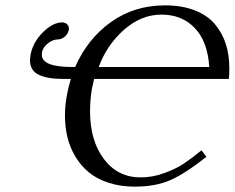

<svg xmlns="http://www.w3.org/2000/svg" viewBox="-20 -678 868 710"><path d="M753.9 -430.2Q748 -524.4 700.4 -574.2Q652.8 -624 577.1 -624Q501.5 -624 437.7 -567.1Q374 -510.3 345.2 -430.2H368.2ZM725.1 -122.1 743.2 -98.1Q668 -38.1 612.1 -12.9Q556.2 12.2 479 12.2Q425.3 12.2 381.3 -2.2Q337.4 -16.6 307.9 -41.3Q278.3 -65.9 258.3 -99.6Q238.3 -133.3 229.2 -171.1Q220.2 -209 220.2 -251Q220.2 -285.2 226.1 -318.8Q232.4 -355 242.2 -386.2H211.9Q154.3 -386.2 122.6 -401.9Q90.8 -417.5 90.8 -456.1Q90.8 -460.4 92.8 -474.1Q101.1 -521 138.2 -558.1Q175.3 -595.2 210 -595.2Q220.2 -595.2 227.5 -588.9Q234.9 -582.5 234.9 -571.8Q234.9 -567.9 233.9 -565.9Q231.4 -553.2 219.7 -542.7Q208 -532.2 193.8 -532.2Q175.8 -532.2 157 -517.6Q138.2 -502.9 134.8 -482.9V-475.1Q134.8 -430.2 248 -430.2H257.8Q304.2 -535.2 390.6 -596.7Q477.1 -658.2 589.8 -658.2Q653.3 -658.2 700.4 -639.6Q747.6 -621.1 774.9 -588.4Q802.2 -555.7 815.2 -514.9Q828.1 -474.1 828.1 -424.8Q828.1 -399.4 826.2 -386.2H359.9H328.1Q327.6 -384.8 319.8 -349.1Q313 -308.6 313 -266.1Q313 -157.7 364.3 -89.8Q415.5 -22 500 -22Q543.5 -22 586.7 -37.6Q629.9 -53.2 658.9 -72.5Q688 -91.8 725.1 -122.1Z"/></svg>

Font: Linux Libertine G
Style: Italic
Weight: 400
Italic angle: -12°
Designer: Philipp H. Poll
Foundry: Philipp H. Poll
Version: Version 5.1.3